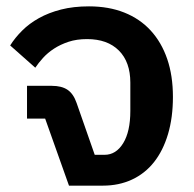

<svg xmlns="http://www.w3.org/2000/svg" viewBox="-20 -584 610 604"><path d="M122 -211H65V-314H143Q174 -314 192.5 -301.5Q211 -289 221 -260L278 -97H309Q345 -97 367.5 -133.5Q390 -170 390 -235V-324Q390 -389 354 -425Q318 -461 254 -461Q221 -461 195.5 -452.5Q170 -444 150 -431Q130 -418 115.5 -402Q101 -386 91 -371L12 -441Q27 -465 49.5 -487.5Q72 -510 102.5 -527Q133 -544 172 -554Q211 -564 260 -564Q322 -564 371 -544.5Q420 -525 454 -488Q488 -451 506 -398.5Q524 -346 524 -279Q524 -214 508.5 -162Q493 -110 464.5 -74Q436 -38 395 -19Q354 0 304 0H197Z"/></svg>

Font: IBM Plex Sans Thai SmBld
Style: Regular
Weight: 600
Designer: Mike Abbink, Paul van der Laan, Pieter van Rosmalen, Ben Mitchell, Mark Frömberg
Foundry: Bold Monday
Version: Version 1.2